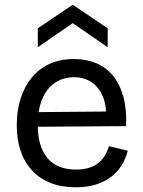

<svg xmlns="http://www.w3.org/2000/svg" viewBox="-20 -780 604 813"><path d="M301 13Q240 13 193.5 -5.5Q147 -24 115 -59Q83 -94 67 -142Q51 -190 51 -250Q51 -311 67 -362Q83 -413 114 -451Q145 -489 190 -509.5Q235 -530 293 -530Q344 -530 386 -513Q428 -496 457.5 -460.5Q487 -425 502 -371.5Q517 -318 514 -246L108 -243V-305L459 -308L428 -266Q433 -329 416 -370Q399 -411 367.5 -432Q336 -453 293 -453Q247 -453 212 -429Q177 -405 158.5 -360Q140 -315 140 -251Q140 -159 181 -110.5Q222 -62 302 -62Q334 -62 357.5 -69.5Q381 -77 397.5 -90.5Q414 -104 424.5 -122Q435 -140 441 -161L521 -142Q512 -106 493.5 -77.5Q475 -49 447.5 -29Q420 -9 384 2Q348 13 301 13ZM140 -580V-660L288 -760L436 -660V-580L288 -682Z"/></svg>

Font: Bricolage Grotesque 96pt ExtraBold
Style: Regular
Weight: 400
Version: Version 1.001;gftools[0.9.33.dev8+g029e19f]